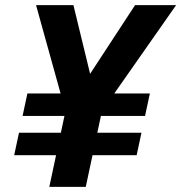

<svg xmlns="http://www.w3.org/2000/svg" viewBox="-20 -730 708 750"><path d="M35.4 -123.8 54.2 -211.4H532.6L513.8 -123.8ZM68.2 -277.2 87 -364.8H565.4L546.6 -277.2ZM172.6 0 235.8 -296 120.8 -710H266.8L332 -441.6L507.6 -710H668L378.2 -296L315 0Z"/></svg>

Font: Geist Mono
Style: Italic
Weight: 400
Italic angle: -12°
Monospace: yes
Designer: Basement.studio, Andrés Briganti, Mateo Zaragoza
Foundry: Basement.studio, Vercel, Andrés Briganti, Guido Ferreyra, Mateo Zaragoza
Version: Version 1.500